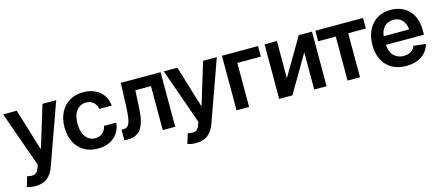

<svg xmlns="http://www.w3.org/2000/svg" viewBox="-52 -1102 4255 1855"><g transform="rotate(-15 2076.0 -174.5)"><path d="M127.4 204.1Q101.1 204.6 78.6 200.4Q56.2 196.3 43 190.9L73.2 90.8L79.6 92.8Q118.7 103 146.2 94.2Q173.8 85.4 190.4 41L201.2 11.7L3.9 -545.9H140.1L265.6 -133.3H271.5L397.5 -545.9H534.7L315.9 65.9Q293 131.3 247.8 168Q202.6 204.6 127.4 204.1Z M805.2 10.7Q723.6 10.7 665 -25.1Q606.4 -61 575.2 -124.5Q543.9 -188 543.9 -270.5Q543.9 -354 575.7 -417.5Q607.4 -481 666 -516.8Q724.6 -552.7 804.2 -552.7Q871.1 -552.7 922.4 -528.3Q973.6 -503.9 1004.2 -459.7Q1034.7 -415.5 1039.1 -356.4H916Q908.7 -396 880.6 -422.6Q852.5 -449.2 806.2 -449.2Q746.6 -449.2 710.4 -402.3Q674.3 -355.5 674.3 -272.5Q674.3 -189 710.2 -140.9Q746.1 -92.8 806.2 -92.8Q848.6 -92.8 878.2 -117.7Q907.7 -142.6 916 -186.5H1039.1Q1034.2 -128.4 1004.6 -84Q975.1 -39.6 924.3 -14.4Q873.5 10.7 805.2 10.7Z M1070.8 0 1070.3 -106H1088.4Q1116.7 -106 1133.8 -123.5Q1150.9 -141.1 1159.7 -184.1Q1168.5 -227.1 1171.4 -303.7L1180.7 -545.9H1578.6V0H1454.1V-440.4H1297.9L1289.1 -263.7Q1282.7 -127.9 1240.5 -64Q1198.2 0 1110.4 0Z M1733.9 204.1Q1707.5 204.6 1685.1 200.4Q1662.6 196.3 1649.4 190.9L1679.7 90.8L1686 92.8Q1725.1 103 1752.7 94.2Q1780.3 85.4 1796.9 41L1807.6 11.7L1610.4 -545.9H1746.6L1872.1 -133.3H1877.9L2003.9 -545.9H2141.1L1922.4 65.9Q1899.4 131.3 1854.2 168Q1809.1 204.6 1733.9 204.1Z M2553.2 -545.9V-440.4H2317.9V0H2192.4V-545.9Z M2742.2 -174.3 2960.9 -545.9H3092.8V0H2969.2V-372.1L2751 0H2618.7V-545.9H2742.2Z M3126.5 -440.4V-545.9H3603.5V-440.4H3427.2V0H3302.7V-440.4Z M3888.2 10.7Q3806.2 10.7 3746.6 -23.7Q3687 -58.1 3655 -121.1Q3623 -184.1 3623 -269.5Q3623 -354 3654.8 -417.7Q3686.5 -481.4 3744.1 -517.1Q3801.8 -552.7 3879.9 -552.7Q3947.3 -552.7 4004.2 -523.7Q4061 -494.6 4095.7 -433.6Q4130.4 -372.6 4130.4 -277.3V-237.3H3750.5Q3752.9 -167 3791 -128.2Q3829.1 -89.4 3890.1 -89.4Q3931.6 -89.4 3961.4 -107.2Q3991.2 -125 4004.4 -160.2L4124.5 -146Q4107.4 -75.2 4045.4 -32.2Q3983.4 10.7 3888.2 10.7ZM3880.9 -452.6Q3822.8 -452.6 3789.1 -415.5Q3755.4 -378.4 3751 -323.7H4005.4Q4000 -382.3 3968.5 -417.5Q3937 -452.6 3880.9 -452.6Z"/></g></svg>

Font: Inter Tight SemiBold
Style: Regular
Weight: 600
Designer: Rasmus Andersson
Foundry: rsms
Version: Version 3.004; ttfautohint (v1.8.4.7-5d5b)